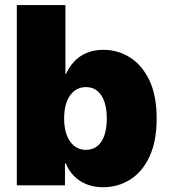

<svg xmlns="http://www.w3.org/2000/svg" viewBox="-20 -748 681 775"><path d="M396 7.8Q358.4 7.8 328.9 -4.4Q299.3 -16.6 278.3 -37.8Q257.3 -59.1 246.1 -87.9H242.2V0H47.9V-727.5H244.1V-449.7H246.6Q258.8 -477.5 279.3 -499.5Q299.8 -521.5 329.3 -534.2Q358.9 -546.9 397.9 -546.9Q454.6 -546.9 503.2 -517.1Q551.8 -487.3 582 -425.8Q612.3 -364.3 612.3 -269.5Q612.3 -177.7 583.5 -116Q554.7 -54.2 505.6 -23.2Q456.5 7.8 396 7.8ZM326.7 -143.1Q354 -143.1 372.8 -158.2Q391.6 -173.3 401.4 -201.9Q411.1 -230.5 411.1 -269.5Q411.1 -309.1 401.4 -337.4Q391.6 -365.7 372.8 -381.1Q354 -396.5 326.7 -396.5Q299.8 -396.5 280 -381.1Q260.3 -365.7 249.5 -337.4Q238.8 -309.1 238.8 -269.5Q238.8 -231 249.5 -202.6Q260.3 -174.3 280 -158.7Q299.8 -143.1 326.7 -143.1Z"/></svg>

Font: Inter 18pt Black
Style: Regular
Weight: 900
Designer: Rasmus Andersson
Foundry: rsms
Version: Version 4.001;git-66647c0bb